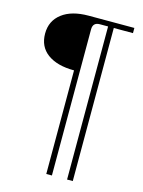

<svg xmlns="http://www.w3.org/2000/svg" viewBox="-128 -671 755 1015"><g transform="rotate(15 249.5 -164.0)"><path d="M29.8 -446.8Q29.8 -516.6 83 -557.1Q135.3 -597.2 228 -597.2H478V-568.8H373V269H341.8V-568.8H296.9Q258.8 -568.8 258.8 -530.8V269H228V-297.9Q135.3 -297.9 82 -336.9Q29.8 -375.5 29.8 -446.8Z"/></g></svg>

Font: Unna Light
Style: Regular
Weight: 300
Designer: Jorge de Buen Unna
Foundry: Omnibus-Type
Version: Version 2.007;PS 002.007;hotconv 1.0.88;makeotf.lib2.5.64775